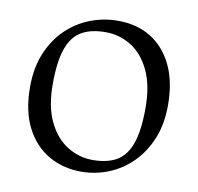

<svg xmlns="http://www.w3.org/2000/svg" viewBox="-73 -700 812 787"><g transform="rotate(10 333.0 -306.5)"><path d="M313.9 11.7Q239.1 11.7 178.9 -22.7Q118.6 -57.1 83.3 -125.3Q48 -193.6 48 -294.4Q48 -373.4 73.1 -434.3Q98.3 -495.2 141.2 -537.5Q184.2 -579.7 239.9 -601.7Q295.5 -623.7 356.7 -623.7Q436.2 -623.7 494.5 -587.6Q552.8 -551.4 585.4 -483.2Q617.9 -414.9 617.9 -318Q617.9 -239.1 592.8 -178.1Q567.7 -117.2 524.9 -74.6Q482.1 -32.1 427.5 -10.2Q373 11.7 313.9 11.7ZM351.9 -43.6Q413.1 -43.6 452 -66.3Q490.8 -88.9 510 -143Q529.1 -197.1 529.1 -291.1Q529.1 -386.1 499.2 -447.5Q469.4 -509 420.8 -539Q372.3 -568.9 314.6 -568.9Q254 -568.9 214.9 -546.3Q175.9 -523.6 156.8 -469.9Q137.6 -416.2 137.6 -321.6Q137.6 -227.7 167.5 -166.1Q197.3 -104.4 246.6 -74Q295.8 -43.6 351.9 -43.6Z"/></g></svg>

Font: Ancizar Serif Light
Style: Regular
Weight: 300
Designer: Cesar Puertas, Viviana Monsalve, Julian Moncada, Julian Prieto, Jose Castro, Felipe Aragon, Mariel Hernandez, Sara Alarc
Version: Version 8.100